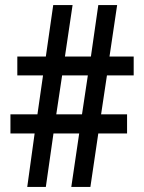

<svg xmlns="http://www.w3.org/2000/svg" viewBox="-20 -734 564 754"><path d="M400 -438H505V-512H410L440 -714H366L337 -512H235L265 -714H189L160 -512H48V-438H149L127 -285H21V-210H116L87 0H160L190 -210H291L260 0H335L366 -210H479V-285H377ZM201 -285 224 -438H325L302 -285Z"/></svg>

Font: Noto Sans Gujarati UI Condensed Medium
Style: Regular
Weight: 500
Width: 3
Designer: Jelle Bosma - Monotype Design Team, Universal Thirst
Foundry: Monotype Imaging Inc.
Version: Version 2.106